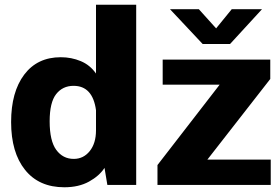

<svg xmlns="http://www.w3.org/2000/svg" viewBox="-20 -782 1185 812"><path d="M27 -266Q27 -393 82.5 -466.5Q138 -540 237 -540Q282 -540 321.5 -523.5Q361 -507 386 -471V-762H556V0H434L422 -72Q400 -38 356.5 -14Q313 10 252 10Q145 10 86 -63.5Q27 -137 27 -266ZM386 -231V-316Q372 -419 291 -419Q245 -419 217.5 -384Q190 -349 190 -269Q190 -186 218 -148Q246 -110 292 -110Q333 -110 359.5 -143Q386 -176 386 -231ZM646 -84 909 -424H668V-530H1123V-448L857 -107H1125V0H646ZM1088 -743 953 -596H837L699 -743H821L894 -662L960 -743Z"/></svg>

Font: Morrison
Style: Bold
Weight: 700
Designer: Pablo Impallari, Rodrigo Fuenzalida (Modified by Dan O. Williams)
Version: Version 0.03;June 6, 2019;FontCreator 11.5.0.2425 64-bit; tt